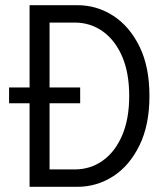

<svg xmlns="http://www.w3.org/2000/svg" viewBox="-20 -720 640 740"><path d="M94 0V-322H15V-383H94V-700H278Q353 -700 416 -659.5Q479 -619 517.5 -541Q556 -463 556 -350Q556 -238 517.5 -159.5Q479 -81 416 -40.5Q353 0 278 0ZM171 -67H268Q328 -67 375.5 -100.5Q423 -134 450.5 -197.5Q478 -261 478 -350Q478 -440 450.5 -503Q423 -566 375.5 -599.5Q328 -633 268 -633H171V-383H289V-322H171Z"/></svg>

Font: Red Hat Mono
Style: Regular
Weight: 400
Designer: Pentagram, MCKL
Foundry: Pentagram, MCKL
Version: Version 1.023